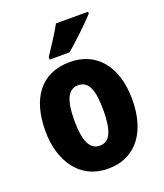

<svg xmlns="http://www.w3.org/2000/svg" viewBox="-142 -861 824 965"><g transform="rotate(-20 270.0 -378.0)"><path d="M444 -756V-766H272C248 -722 213 -668 180 -619V-606H287C336 -648 412 -720 444 -756ZM502 -276C502 -458 409 -560 271 -560C112 -560 37 -445 37 -276C37 -116 118 10 269 10C431 10 502 -118 502 -276ZM192 -275C192 -383 215 -436 270 -436C326 -436 347 -383 347 -276C347 -169 326 -113 270 -113C215 -113 192 -170 192 -275Z"/></g></svg>

Font: Noto Sans Lao Looped Condensed ExtraBold
Style: Regular
Weight: 800
Width: 3
Designer: Mark Frömberg, Ben Mitchell
Foundry: The Fontpad Ltd
Version: Version 1.002